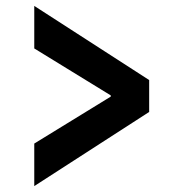

<svg xmlns="http://www.w3.org/2000/svg" viewBox="-20 -657 640 650"><path d="M96 -27V-171L355 -330V-334L96 -493V-637L485 -386V-278Z"/></svg>

Font: Source Code Pro ExtraLight ExtraBold
Style: Regular
Weight: 800
Monospace: yes
Version: Version 1.018;hotconv 1.0.116;makeotfexe 2.5.65601